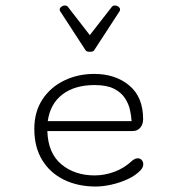

<svg xmlns="http://www.w3.org/2000/svg" viewBox="-20 -663 645 691"><path d="M303.2 -476.6Q291.5 -476.6 288.1 -481.9L198.2 -620.1Q194.8 -623.5 194.8 -628.4Q194.8 -634.3 200.7 -638.7Q206.5 -643.1 212.9 -643.1Q221.2 -643.1 224.1 -638.7L303.2 -536.6L382.8 -638.7Q385.7 -643.1 394 -643.1Q400.9 -643.1 406.5 -638.7Q412.1 -634.3 412.1 -628.4Q412.1 -623.5 408.7 -620.1L318.8 -481.9Q315.4 -476.6 303.2 -476.6ZM324.7 8.3Q259.8 8.3 209.7 -16.4Q159.7 -41 131.6 -87.4Q103.5 -133.8 103.5 -198.7Q103.5 -261.2 133.1 -305.7Q162.6 -350.1 211.7 -373.5Q260.7 -397 319.3 -397Q395 -397 445.1 -355.5Q495.1 -314 495.1 -233.9Q495.1 -215.8 484.9 -203.6Q474.6 -191.4 457.5 -191.4H150.4Q152.8 -111.8 200.7 -71.8Q248.5 -31.7 320.8 -31.7Q356.4 -31.7 392.1 -44.9Q427.7 -58.1 456.1 -85Q466.3 -93.3 476.1 -93.3Q484.9 -93.3 490.2 -86.9Q495.6 -80.6 495.6 -71.8Q495.6 -61 486.8 -51.3Q468.8 -31.7 440.4 -18.6Q412.1 -5.4 381.1 1.5Q350.1 8.3 324.7 8.3ZM151.9 -227.1H453.6Q452.6 -245.1 447.8 -267.3Q442.9 -289.6 429.4 -310.1Q416 -330.6 389.9 -343.8Q363.8 -356.9 320.3 -356.9Q249 -356.9 204.8 -323.2Q160.6 -289.6 151.9 -227.1Z"/></svg>

Font: Cutive Mono
Style: Regular
Weight: 400
Designer: Vernon Adams
Foundry: Vernon Adams
Version: Version 1.110; ttfautohint (v1.8.4.7-5d5b)